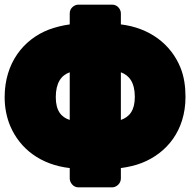

<svg xmlns="http://www.w3.org/2000/svg" viewBox="-22 -768 818 826"><path d="M498 -663V-711C498 -727 484 -748 461 -748H315C299 -748 278 -734 278 -711V-663C248 -659 216 -651 189 -641C79 -599 -2 -497 -2 -350C-2 -306 6 -264 22 -226C64 -127 154 -59 278 -45V0C278 16 292 38 315 38H461C477 38 498 23 498 0V-45C528 -49 560 -56 588 -67C695 -109 776 -206 776 -351C776 -396 770 -439 754 -478C713 -578 622 -648 498 -663ZM278 -457V-252C241 -264 218 -292 218 -350C218 -411 241 -444 278 -457ZM498 -252V-457C534 -444 558 -413 558 -351C558 -293 535 -265 498 -252Z"/></svg>

Font: Asimov Print
Style: E
Weight: 500
Designer: Google
Version: Version 2.000980; 2014